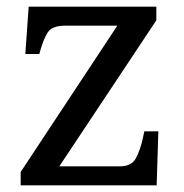

<svg xmlns="http://www.w3.org/2000/svg" viewBox="-20 -556 551 576"><path d="M42 0V-40L332 -479H176Q136 -479 123 -458.5Q110 -438 99 -398L98 -394H56L66 -536H449V-495L158 -57H340Q375 -57 388 -82Q401 -107 408 -139L413 -162H455L450 0Z"/></svg>

Font: Noto Naskh Arabic UI
Style: Regular
Weight: 400
Designer: Monotype Design Team, David Williams, Mohamad Dakak and Nizar Qandah
Foundry: Monotype Imaging Inc.
Version: Version 2.014